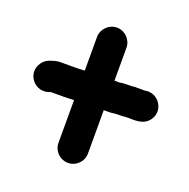

<svg xmlns="http://www.w3.org/2000/svg" viewBox="-138 -796 1041 1059"><g transform="rotate(20 382.0 -267.0)"><path d="M542 -215H558C567.3 -215 575.7 -215.6 586 -217.2C586.9 -217.1 588 -217 589 -217H630C664.9 -217 698.9 -223.6 721.4 -253.4C770.9 -318.8 710.1 -406 634.2 -390H593.7C581.8 -390.6 569.7 -390.2 557.5 -388H539C522.4 -388 504.2 -387.2 488.3 -384H463C461.3 -384 461.1 -384 458 -384V-577C458 -624 419.2 -664 371.5 -664C323.8 -664 285 -624 285 -577V-380.1C265.7 -379.1 244.6 -378 227 -378H144C127.6 -378 113.3 -375.2 94.7 -368.6L82.9 -364.7C61.2 -357.1 44.4 -341.7 34.1 -321.2C10.2 -273.4 33.8 -224.8 72.2 -205.6C91.8 -195.9 116 -193.3 139.1 -201.3L150.1 -205H227C243.3 -205 264.3 -206.3 285 -207.2V44C285 91.4 324.3 130 371.5 130C418.7 130 458 91.4 458 44V-211C458.8 -211 461.4 -211 463 -211H487C498.6 -211 507.8 -211.7 520.4 -214H523C529.2 -214 535.1 -215 542 -215Z"/></g></svg>

Font: Smoothie
Style: Bd
Weight: 700
Foundry: Cannot Into Space Fonts
Version: Version 0.8